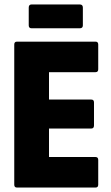

<svg xmlns="http://www.w3.org/2000/svg" viewBox="-20 -842 497 862"><path d="M56 0Q44 0 44 -13V-642Q44 -655 56 -655H409Q421 -655 421 -642V-531Q421 -518 409 -518H200V-395H390Q402 -395 402 -382V-279Q402 -265 390 -265H200V-137H409Q421 -137 421 -124V-13Q421 0 409 0ZM122 -715Q109 -715 109 -728V-808Q109 -822 122 -822H338Q352 -822 352 -808V-728Q352 -715 338 -715Z"/></svg>

Font: Sofia Sans Condensed Black
Style: Regular
Weight: 900
Designer: Botio Nikoltchev, Ani Petrova
Foundry: lettersoup
Version: Version 4.101